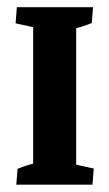

<svg xmlns="http://www.w3.org/2000/svg" viewBox="-20 -503 298 523"><path d="M70.3 -7.3V-476.6H187.5V-7.3ZM24.4 0 27.8 -43Q51.3 -53.2 88.9 -62L70.3 -12.2V-88.9H187.5V-12.2L170.4 -58.1L235.4 -43.9L231.9 0ZM233.4 -483.4 230 -440.4Q206.5 -430.2 168.9 -421.4L187.5 -471.2V-394.5H70.3V-471.2L87.4 -425.3L22.5 -439.5L25.9 -483.4Z"/></svg>

Font: Markazi Text
Style: Regular
Weight: 400
Designer: Borna Izadpanah (Arabic designer), Fiona Ross (Arabic design director) and Florian Runge (Latin designer)
Foundry: Borna Izadpanah and Florian Runge
Version: Version 1.000